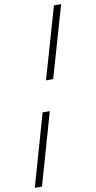

<svg xmlns="http://www.w3.org/2000/svg" viewBox="-119 -835 538 1079"><g transform="rotate(-10 150.5 -295.5)"><path d="M105 -210H146L29 200H-12ZM272 -791H313L196 -384H155Z"/></g></svg>

Font: Nyght Serif Italic
Style: Regular
Weight: 400
Italic angle: -16°
Designer: Maksym Kobuzan
Version: Version 0.410